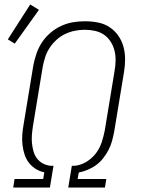

<svg xmlns="http://www.w3.org/2000/svg" viewBox="-20 -838 640 858"><path d="M39 0 45 -38H173L178 -68Q157 -72 139 -83.5Q121 -95 108.5 -111.5Q96 -128 89.5 -148.5Q83 -169 80.5 -190.5Q78 -212 79.5 -234.5Q81 -257 85 -279L129 -546Q134 -572 143 -598.5Q152 -625 167.5 -648.5Q183 -672 205 -691Q227 -710 253 -722Q279 -734 306 -738.5Q333 -743 359 -743Q389 -743 417.5 -737.5Q446 -732 469 -717Q492 -702 508 -679.5Q524 -657 531.5 -630Q539 -603 539 -573.5Q539 -544 534 -515L490 -248Q486 -228 480.5 -207.5Q475 -187 465 -168Q455 -149 441.5 -131.5Q428 -114 410.5 -101Q393 -88 372.5 -79.5Q352 -71 332 -67L327 -38H455L449 0H285L301 -97H312Q339 -99 364.5 -114Q390 -129 407.5 -151.5Q425 -174 434 -201Q443 -228 448 -254L492 -521Q496 -544 496.5 -567.5Q497 -591 491.5 -612.5Q486 -634 474 -652.5Q462 -671 444.5 -683Q427 -695 404.5 -700Q382 -705 359 -705Q337 -705 314.5 -700.5Q292 -696 271 -686Q250 -676 232.5 -660Q215 -644 202 -624.5Q189 -605 182 -583Q175 -561 171 -540L127 -273Q124 -254 122.5 -234.5Q121 -215 123 -196.5Q125 -178 130 -160.5Q135 -143 146 -129Q157 -115 173.5 -106.5Q190 -98 209 -97H219L203 0ZM46 -643 15 -662 115 -818 154 -794Z"/></svg>

Font: Iosevka SS04 XLt Ex Obl
Style: Regular
Weight: 200
Width: 7
Italic angle: -9°
Monospace: yes
Designer: Belleve Invis
Foundry: Belleve Invis
Version: Version 19.0.0; ttfautohint (v1.8.4)